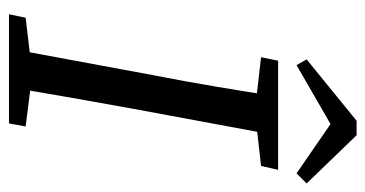

<svg xmlns="http://www.w3.org/2000/svg" viewBox="-218 -616 833 438"><g transform="rotate(90 199.0 -396.5)"><path d="M12 0 20 -38 138 -52H157L268 -38L261 0ZM90 0 151 -329Q165 -400 177 -471.5Q189 -543 200 -614H289L228 -285Q215 -214 202.5 -142.5Q190 -71 178 0ZM110 -575 118 -614H367L358 -575L242 -562H224ZM288 -793 398 -679 375 -656 227 -758H305L128 -656L115 -679L255 -793Z"/></g></svg>

Font: Lisu Bosa
Style: Italic
Weight: 400
Italic angle: -19°
Designer: David Morse, Annie Olsen, Victor Gaultney, Frank Grießhammer (Latin)
Foundry: SIL International
Version: Version 2.000